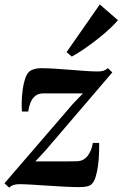

<svg xmlns="http://www.w3.org/2000/svg" viewBox="-38 -850 562 884"><path d="M344 -420Q331 -420 312.5 -420Q294 -420 272.8 -420Q251.5 -420 230.5 -420Q209.5 -420 191.2 -420Q173 -420 160.5 -420Q137 -419.5 123 -407.2Q109 -395 101.8 -376Q94.5 -357 92 -336.5H63Q61.5 -352.5 62 -380.5Q62.5 -408.5 66.8 -438.8Q71 -469 79.8 -493Q88.5 -517 104 -525.5Q109 -528.5 121.2 -532.2Q133.5 -536 151 -536Q178.5 -536 214 -533.8Q249.5 -531.5 286.8 -528.5Q324 -525.5 357 -523.2Q390 -521 412 -521Q428 -521 438.2 -524.2Q448.5 -527.5 459 -536.5L479 -516.5L172.5 -158.5L125 -107Q144 -107 168.5 -107Q193 -107 219 -107Q245 -107 269.8 -107Q294.5 -107 314 -107.5Q346 -107.5 365 -131.8Q384 -156 389.5 -192H418.5Q419 -171 418 -143.2Q417 -115.5 413.2 -87.2Q409.5 -59 402.5 -36.2Q395.5 -13.5 384.5 -2.5Q377.5 4.5 363.8 8Q350 11.5 325.5 11.5Q297.5 11.5 259.2 9.5Q221 7.5 181.2 4.8Q141.5 2 106.8 0Q72 -2 50.5 -2Q35.5 -2 24.2 1.8Q13 5.5 4.5 14L-17.5 -6L296.5 -370.5ZM268.5 -610 421.5 -829.5 505 -757Q493.5 -743 474.5 -724.8Q455.5 -706.5 432 -687Q408.5 -667.5 383.5 -649Q358.5 -630.5 335 -615Q311.5 -599.5 292.5 -589.5Z"/></svg>

Font: Merriweather 96pt
Style: Bold Italic
Weight: 700
Italic angle: -7.8°
Version: Version 2.101